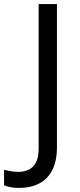

<svg xmlns="http://www.w3.org/2000/svg" viewBox="-98 -734 391 944"><path d="M-4 190Q-28 190 -46 186.5Q-64 183 -78 177V101Q-62 105 -44 108Q-26 111 -6 111Q19 111 41.5 101Q64 91 78 66Q92 41 92 -4V-714H182V-11Q182 58 159 102.5Q136 147 94 168.5Q52 190 -4 190Z"/></svg>

Font: Noto Sans Javanese
Style: Regular
Weight: 400
Designer: Monotype Design Team
Foundry: Monotype Imaging Inc.
Version: Version 2.004